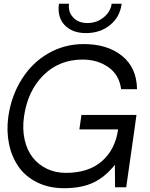

<svg xmlns="http://www.w3.org/2000/svg" viewBox="-20 -991 795 1016"><path d="M435.1 -815.9Q362.3 -815.9 322.3 -857.9Q282.2 -899.9 292 -971.2H345.2Q339.4 -928.7 366.9 -898.9Q394.5 -869.1 442.9 -869.1Q491.7 -869.1 528.6 -899.2Q565.4 -929.2 570.8 -971.2H624Q614.3 -899.9 561.8 -857.9Q509.3 -815.9 435.1 -815.9ZM702.1 -382.8 690.9 -301.8 647.9 0H588.9L587.9 -119.1Q538.1 -55.7 475.3 -25.4Q412.6 4.9 318.8 4.9Q238.8 4.9 176.8 -25.9Q114.7 -56.6 78.4 -108.6Q42 -160.6 27.8 -229Q13.7 -297.4 23.9 -373Q40 -484.9 95.5 -572.5Q150.9 -660.2 236.3 -709Q321.8 -757.8 422.9 -757.8Q548.8 -757.8 626.2 -695.1Q703.6 -632.3 705.1 -519H621.1Q610.8 -595.2 553.5 -635.5Q496.1 -675.8 417 -675.8Q293.5 -675.8 209.7 -592.8Q126 -509.8 106.9 -373Q97.7 -307.1 110.6 -251Q123.5 -194.8 153.8 -156.7Q184.1 -118.7 229.2 -97.4Q274.4 -76.2 328.1 -76.2Q449.2 -76.2 519.8 -138.4Q590.3 -200.7 605 -306.2H399.9L411.1 -382.8Z"/></svg>

Font: Oakes Grotesk
Style: Italic
Weight: 400
Italic angle: -8°
Designer: Samuel Oakes
Foundry: Samuel Oakes
Version: Version 1.000;PS 001.000;hotconv 1.0.88;makeotf.lib2.5.64775